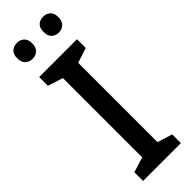

<svg xmlns="http://www.w3.org/2000/svg" viewBox="-301 -920 933 933"><g transform="rotate(-45 165.5 -454.0)"><path d="M295 0H35V-60L113 -84V-629L35 -654V-714H295V-654L218 -629V-84L295 -60ZM24 -854Q24 -882 39 -895Q54 -908 76 -908Q97 -908 112 -895Q127 -882 127 -854Q127 -826 112 -812.5Q97 -799 76 -799Q54 -799 39 -812.5Q24 -826 24 -854ZM205 -854Q205 -882 219.5 -895Q234 -908 256 -908Q277 -908 292 -895Q307 -882 307 -854Q307 -826 292 -812.5Q277 -799 256 -799Q234 -799 219.5 -812.5Q205 -826 205 -854Z"/></g></svg>

Font: Noto Sans Telugu SemiCondensed Medium
Style: Regular
Weight: 500
Width: 4
Designer: Jelle Bosma - Monotype Design Team
Foundry: Monotype Imaging Inc.
Version: Version 2.005; ttfautohint (v1.8.4.7-5d5b)